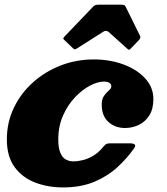

<svg xmlns="http://www.w3.org/2000/svg" viewBox="-20 -800 731 840"><path d="M298 -590Q302 -586 305.2 -584.5Q308.5 -583 315 -587L430.5 -660.5Q444.5 -669.5 455.5 -660L536 -587.5Q541.5 -583 544 -582.2Q546.5 -581.5 552.5 -588L588 -625Q592.5 -630 593.8 -634.2Q595 -638.5 593 -642.5L529.5 -771Q527 -776.5 522.8 -778Q518.5 -779.5 508.5 -779.5H416Q405 -779.5 399 -778.2Q393 -777 387.5 -771L264 -642Q258 -635.5 257 -632.8Q256 -630 261.5 -625ZM651 -367Q651 -418 615.2 -457Q579.5 -496 520.2 -518Q461 -540 390 -540Q314.5 -540 246.2 -513.8Q178 -487.5 124.8 -440Q71.5 -392.5 40.8 -328.8Q10 -265 10 -190Q10 -114.5 44.5 -68.2Q79 -22 134.8 -1Q190.5 20 255 20Q334 20 392.8 -4.8Q451.5 -29.5 494 -68.8Q536.5 -108 566.5 -151Q575 -163 569 -168Q563 -173 547.5 -173H464.5Q448 -173 442 -168Q436 -163 429 -154.5Q410.5 -132 388.2 -118.8Q366 -105.5 343.5 -99.8Q321 -94 302 -94Q282.5 -94 267.5 -102.5Q252.5 -111 243.8 -132Q235 -153 235 -190Q235 -248 255.8 -294.5Q276.5 -341 308 -374.2Q339.5 -407.5 373.5 -425.2Q407.5 -443 434 -443Q452 -443 459.5 -437Q467 -431 467 -422Q467 -413.5 456.5 -404.5Q446 -395.5 435.5 -381.2Q425 -367 425 -343Q425 -293 454.2 -266.5Q483.5 -240 527 -240Q559 -240 587.2 -253.5Q615.5 -267 633.2 -295Q651 -323 651 -367Z"/></svg>

Font: Besley Black
Style: Italic
Weight: 900
Italic angle: -13°
Designer: Owen Earl
Foundry: indestructible type*
Version: Version 2.001